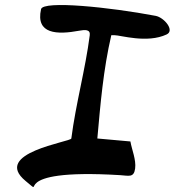

<svg xmlns="http://www.w3.org/2000/svg" viewBox="-20 -775 705 775"><path d="M267.9 -216C266.2 -202.3 -55.5 -158 83.9 -44C175.6 30.9 -13.3 -97 465 -68C499.7 -65.9 520.5 -56.6 525.5 -95C530 -130.6 512.3 -170 506.4 -204L372.9 -216C385.4 -355 396.9 -494 429.3 -633H441.3C466.2 -633.1 573.8 -598.9 652.7 -636C686.7 -652 642.5 -704.5 608.3 -711C423.7 -746 153.7 -773.8 145.7 -738C123 -636.4 211.5 -634.6 299.6 -651C322.3 -655.2 345.4 -657.1 342.3 -633C324.7 -495.4 285.8 -355.5 267.9 -216Z"/></svg>

Font: Rocketfuel
Style: Italic
Weight: 400
Designer: Mew Too
Foundry: Cannot Into Space Fonts.
Version: Version 0.27